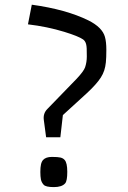

<svg xmlns="http://www.w3.org/2000/svg" viewBox="-20 -781 540 811"><path d="M165 -274.9Q161.6 -302.2 180.2 -320.8L304.2 -448.7Q333.5 -480 339.4 -496.6Q346.7 -518.6 346.7 -542Q346.7 -565.4 346.2 -576.2Q345.7 -586.9 343.8 -594.2Q340.3 -607.9 330.8 -614.5Q321.3 -621.1 301.5 -629.2Q281.7 -637.2 251.5 -646.5Q179.7 -668.5 98.1 -678.2L114.3 -761.2Q259.3 -741.2 353.5 -694.8Q412.1 -665.5 423.3 -625Q429.2 -604 429.2 -570.3Q429.2 -536.6 427.2 -517.8Q425.3 -499 420.2 -483.4Q415 -467.8 405.8 -453.4Q396.5 -439 382.1 -422.9Q367.7 -406.7 347.2 -387.7L245.6 -294.9L234.9 -201.2H174.8ZM162.1 -105.5Q173.8 -118.2 199.2 -118.2Q224.6 -118.2 235.6 -115.5Q246.6 -112.8 252.9 -105.5Q264.2 -93.3 264.2 -55.2Q264.2 -17.1 255.4 -6.8Q241.7 9.3 207.5 9.3Q173.3 9.3 164.3 -0.7Q155.3 -10.7 152.8 -23.2Q150.4 -35.6 150.4 -54.9Q150.4 -74.2 153.1 -86.4Q155.8 -98.6 162.1 -105.5Z"/></svg>

Font: Armata
Style: Regular
Weight: 400
Designer: Viktoriya Grabowska
Foundry: Viktoriya Grabowska
Version: Version 1.003